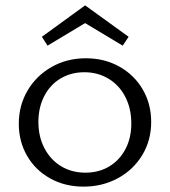

<svg xmlns="http://www.w3.org/2000/svg" viewBox="-20 -689 633 715"><path d="M157 -519 136 -552 297 -669 459 -552 437 -519 297 -603ZM543 -235Q543 -166 509.5 -111Q476 -56 418.5 -25Q361 6 291 6Q222 6 167 -24.5Q112 -55 81 -108.5Q50 -162 50 -228Q50 -296 82.5 -351.5Q115 -407 172 -439.5Q229 -472 300 -472Q369 -472 424.5 -441Q480 -410 511.5 -356Q543 -302 543 -235ZM469 -229Q469 -285 446.5 -328.5Q424 -372 384 -396Q344 -420 294 -420Q245 -420 206 -397Q167 -374 145 -331.5Q123 -289 123 -235Q123 -180 145.5 -137Q168 -94 207.5 -70Q247 -46 298 -46Q348 -46 386.5 -69Q425 -92 447 -133.5Q469 -175 469 -229Z"/></svg>

Font: Ysabeau SC
Style: Regular
Weight: 400
Designer: Christian Thalmann (Catharsis Fonts)
Version: Version 0.003